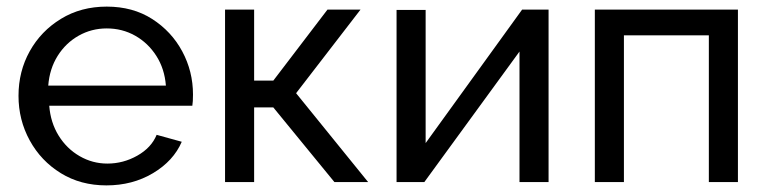

<svg xmlns="http://www.w3.org/2000/svg" viewBox="-20 -551 2324 581"><path d="M302 10Q224 10 164 -27Q104 -64 70 -126Q36 -188 36 -261Q36 -335 70 -396Q104 -457 164.5 -494Q225 -531 303 -531Q382 -531 440.5 -493.5Q499 -456 531.5 -395.5Q564 -335 564 -265Q564 -243 562 -231H129Q133 -180 157.5 -140.5Q182 -101 221 -78.5Q260 -56 305 -56Q353 -56 395.5 -80Q438 -104 454 -143L530 -122Q505 -64 443 -27Q381 10 302 10ZM126 -292H482Q478 -343 453 -382Q428 -421 389 -443Q350 -465 303 -465Q257 -465 218 -443Q179 -421 154.5 -382Q130 -343 126 -292Z M661 0V-522H749V-307H807L971 -522H1071L876 -269L1094 0H992L807 -226H749V0Z M1180 0V-521H1268V-118L1560 -522H1640V0H1552V-395L1264 0Z M1780 0V-522H2213V0H2125V-444H1868V0Z"/></svg>

Font: Raleway Medium
Style: Regular
Weight: 500
Designer: Matt McInerney, Pablo Impallari, Rodrigo Fuenzalida
Foundry: Matt McInerney, Pablo Impallari, Rodrigo Fuenzalida
Version: Version 4.026